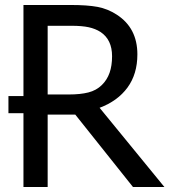

<svg xmlns="http://www.w3.org/2000/svg" viewBox="-20 -747 677 767"><path d="M636.7 0H511.2L280.8 -289.1H170.4V0H73.7V-294.9H13.7V-363.3H73.7V-727.1H261.2Q329.1 -727.1 369.6 -719.5Q410.2 -711.9 446.3 -688.5Q528.8 -635.3 528.8 -529.8Q528.8 -451.2 489.3 -397.2Q449.7 -343.3 377.9 -316.4ZM381.8 -619.1Q361.3 -632.3 334.2 -638.2Q307.1 -644 266.1 -644H170.4V-369.6H255.4Q301.3 -369.6 333 -377.7Q364.7 -385.7 386.7 -407.2Q407.7 -427.7 417.7 -456.1Q427.7 -484.4 427.7 -522.5Q427.7 -588.4 381.8 -619.1Z"/></svg>

Font: SG Kara Bold
Style: Regular
Weight: 400
Designer: Damoon Khanjanzadeh
Version: Version 1.000